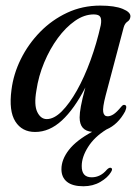

<svg xmlns="http://www.w3.org/2000/svg" viewBox="-20 -463 500 686"><path d="M357.5 -122Q346 -78 348.8 -62.8Q351.5 -47.5 364.5 -47.5Q374.5 -47.5 385.8 -54.8Q397 -62 413.5 -82Q420 -90 425.5 -88Q436 -86 427 -65Q401.5 -18 360.5 -0.5Q317.5 26 294.8 62Q272 98 272 130Q271.5 170.5 307.5 170.5Q339 170.5 362 143Q370 135 376 136.5Q384.5 139.5 376.5 152Q365 171.5 338.5 187Q312 202.5 278 202.5Q239 202.5 219.2 186.5Q199.5 170.5 199.5 141.5Q199.5 107 226 72.8Q252.5 38.5 309 8Q264.5 4.5 264.5 -43.5Q264.5 -58.5 269 -83.5Q273.5 -108.5 285 -150.5Q245.5 -73.5 201 -32.5Q156.5 8.5 105.5 8.5Q58.5 8.5 34.8 -29Q11 -66.5 21 -142Q28 -198.5 54.5 -252Q81 -305.5 123.2 -348.8Q165.5 -392 220 -417.5Q274.5 -443 338 -443Q390 -443 418.5 -431.2Q447 -419.5 446 -404Q445 -392 435.5 -385.8Q426 -379.5 422 -365.5ZM110 -139.5Q101 -88 113.2 -62.8Q125.5 -37.5 147 -37.5Q173 -37.5 200.8 -65.2Q228.5 -93 255 -140.2Q281.5 -187.5 303.5 -247.8Q325.5 -308 340 -373Q343.5 -392 338.8 -401.8Q334 -411.5 315 -411.5Q281 -411.5 248 -388.5Q215 -365.5 186.5 -326.8Q158 -288 137.8 -239.5Q117.5 -191 110 -139.5Z"/></svg>

Font: Fraunces 144pt Soft
Style: Italic
Weight: 400
Italic angle: -16°
Version: Version 1.000;[b76b70a41]